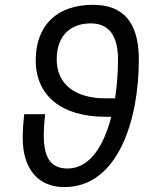

<svg xmlns="http://www.w3.org/2000/svg" viewBox="-20 -762 626 792"><path d="M245.6 9.8C466.8 9.8 552.7 -266.6 552.7 -516.6C552.7 -667.5 490.2 -742.2 363.8 -742.2C214.8 -742.2 127.4 -657.2 127.4 -513.2C127.4 -367.2 233.9 -280.3 415 -280.3H439C408.2 -161.1 351.1 -66.9 258.8 -66.9C191.9 -66.9 160.6 -108.4 160.6 -202.6C160.6 -232.4 163.1 -261.7 166 -291H80.1C76.2 -257.3 73.7 -225.1 73.7 -192.9C73.7 -65.4 137.2 9.8 245.6 9.8ZM454.6 -356.4H415C288.1 -356.4 213.9 -416 213.9 -517.1C213.9 -610.4 266.1 -665.5 354.5 -665.5C428.2 -665.5 466.8 -616.2 466.8 -516.6C466.8 -464.8 462.9 -409.7 454.6 -356.4Z"/></svg>

Font: Cascadia Mono NF SemiLight
Style: Italic
Weight: 350
Italic angle: -10°
Monospace: yes
Designer: Aaron Bell
Foundry: Saja Typeworks
Version: Version 2404.023